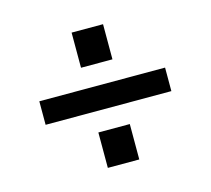

<svg xmlns="http://www.w3.org/2000/svg" viewBox="-80 -619 773 702"><g transform="rotate(-15 306.0 -268.0)"><path d="M365 -391H246V-524H365ZM543 -223H67V-312H543ZM365 -12H246V-146H365Z"/></g></svg>

Font: Ekushey Buriganga
Style: Regular
Weight: 400
Designer: Al Mamun Sumon
Foundry: Al Mamun Sumon
Version: Version 1.0